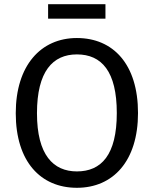

<svg xmlns="http://www.w3.org/2000/svg" viewBox="-20 -882 732 914"><path d="M55 -343C55 -112 174 12 346 12C519 12 637 -116 637 -344C637 -576 519 -701 346 -701C174 -701 55 -570 55 -343ZM346 -623C464 -623 536 -542 536 -344C536 -144 462 -66 346 -66C234 -66 156 -144 156 -343C156 -542 231 -623 346 -623ZM209 -793H482V-862H209Z"/></svg>

Font: FiraGO Unicode
Style: Regular
Weight: 400
Designer: bBox Type
Foundry: bBox Type GmbH
Version: Version 1.001;PS 001.001;hotconv 1.0.88;makeotf.lib2.5.64775